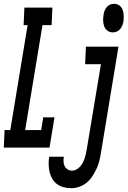

<svg xmlns="http://www.w3.org/2000/svg" viewBox="-47 -775 670 1008"><path d="M-27 0 -23 -92H7L98 -643H77L81 -735H228L224 -643H176L85 -92H169L180 -159H239L213 0ZM545 -605Q529 -605 517 -614Q505 -623 500 -637Q495 -651 494.5 -666.5Q494 -682 497 -698Q498 -709 502 -719Q506 -729 513.5 -738Q521 -747 531.5 -751Q542 -755 552 -755Q568 -755 580 -746Q592 -737 597 -723Q602 -709 602.5 -693.5Q603 -678 601 -662Q599 -651 595 -641Q591 -631 583.5 -622Q576 -613 565.5 -609Q555 -605 545 -605ZM327 213Q307 213 287.5 208Q268 203 253 192Q238 181 228 164.5Q218 148 213.5 129Q209 110 208.5 89.5Q208 69 211 49Q211 49 211 48.5Q211 48 211 48H288Q288 48 288 48Q288 48 288 49Q286 61 286.5 74Q287 87 292.5 97.5Q298 108 308.5 114.5Q319 121 332 121Q343 121 354 115Q365 109 373.5 99.5Q382 90 387.5 79.5Q393 69 397 57.5Q401 46 403.5 34.5Q406 23 408 12L483 -438H400L404 -530H575L483 27Q480 48 474.5 69.5Q469 91 460 110.5Q451 130 438.5 149.5Q426 169 408.5 183.5Q391 198 369.5 205.5Q348 213 327 213Z"/></svg>

Font: Iosevka Curly Slab SmBdEx
Style: Italic
Weight: 600
Width: 7
Italic angle: -9°
Monospace: yes
Designer: Belleve Invis
Foundry: Belleve Invis
Version: Version 11.1.0; ttfautohint (v1.8.3)